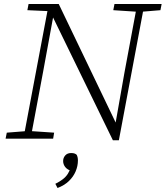

<svg xmlns="http://www.w3.org/2000/svg" viewBox="-20 -694 829 961"><path d="M8 0 14 -30 115 -38H132L251 -30L246 0ZM97 0 222 -663H256L196 -336L133 0ZM547 -643 553 -674H789L783 -643L686 -635H670ZM580 -68 551 -36 603 -331 667 -674H703L575 8H545L240 -618L234 -622L229 -638L117 -643L123 -674H274L565 -68ZM370 109Q370 137 358.5 164Q347 191 324.5 212.5Q302 234 268 247L257 226Q279 215 294.5 203Q310 191 319.5 176Q329 161 335 142L340 163Q316 155 306 141.5Q296 128 296 112Q296 96 306.5 84Q317 72 336 72Q347 72 353.5 74.5Q360 77 364 81Q367 87 368.5 94Q370 101 370 109Z"/></svg>

Font: Source Serif 4 18pt Light
Style: Italic
Weight: 300
Italic angle: -12°
Designer: Frank Grießhammer
Foundry: Adobe Systems Incorporated
Version: Version 4.004;hotconv 1.0.116;makeotfexe 2.5.65601